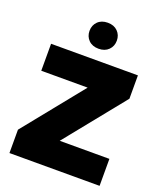

<svg xmlns="http://www.w3.org/2000/svg" viewBox="-160 -995 928 1097"><g transform="rotate(20 304.0 -446.0)"><path d="M30 0V-142L322 -504H40V-668H568V-526L276 -164H578V0ZM304 -734Q266 -734 243.5 -756.5Q221 -779 221 -813Q221 -847 243.5 -869.5Q266 -892 304 -892Q342 -892 364.5 -869.5Q387 -847 387 -813Q387 -779 364.5 -756.5Q342 -734 304 -734Z"/></g></svg>

Font: Gantari Black
Style: Regular
Weight: 900
Version: Version 1.000